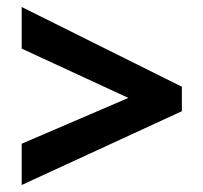

<svg xmlns="http://www.w3.org/2000/svg" viewBox="-20 -635 581 549"><path d="M42 -224V-106L500 -317V-387L42 -615V-496L347 -355Z"/></svg>

Font: Noto Sans Georgian SemiCondensed Bold
Style: Regular
Weight: 700
Width: 4
Designer: Monotype Design Team, Akaki Razmadze
Foundry: Google LLC
Version: Version 2.005